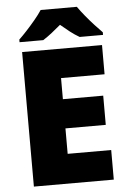

<svg xmlns="http://www.w3.org/2000/svg" viewBox="-61 -971 671 1015"><g transform="rotate(-5 274.5 -463.5)"><path d="M501 0H77V-714H501V-559H270V-447H484V-292H270V-157H501ZM386 -927Q402 -904 424.5 -876.5Q447 -849 470.5 -823.5Q494 -798 511 -781V-767H387Q361 -782 338 -800Q315 -818 289 -840Q263 -818 241.5 -801Q220 -784 194 -767H68V-781Q87 -799 110.5 -824.5Q134 -850 156.5 -877Q179 -904 194 -927Z"/></g></svg>

Font: Noto Sans Gujarati UI Black
Style: Regular
Weight: 900
Designer: Jelle Bosma - Monotype Design Team, Universal Thirst
Foundry: Monotype Imaging Inc.
Version: Version 2.106; ttfautohint (v1.8.4.7-5d5b)